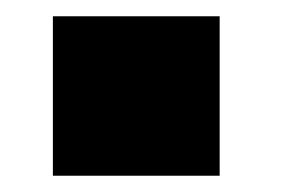

<svg xmlns="http://www.w3.org/2000/svg" viewBox="-20 -216 350 236"><path d="M45 0V-196H250V0Z"/></svg>

Font: Public Sans Black
Style: Regular
Weight: 900
Designer: The Public Sans Project Authors: Dan O. Williams and USWDS (Libre Franklin designed by Pablo Impallari and Rodrigo Fuenz
Version: Version 1.007